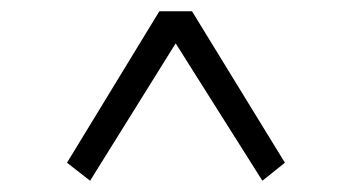

<svg xmlns="http://www.w3.org/2000/svg" viewBox="-20 -550 621 341"><path d="M486 -261 321 -530H263L99 -261L140 -229L292 -473L446 -229Z"/></svg>

Font: Source Han Serif JP Medium
Style: Regular
Weight: 500
Designer: Ryoko NISHIZUKA 西塚涼子 (kana & ideographs); Frank Grießhammer (Latin, Greek & Cyrillic); Wenlong ZHANG 张文龙 (bopomofo); San
Foundry: Adobe Systems Incorporated
Version: Version 1.001;PS 1.001;hotconv 16.6.54;makeotf.lib2.5.65590